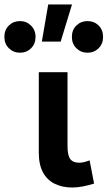

<svg xmlns="http://www.w3.org/2000/svg" viewBox="-104 -822 480 856"><path d="M218.5 14Q174 14 140.2 -2.5Q106.5 -19 87.8 -53.2Q69 -87.5 69 -141V-500H197V-170.5Q197 -129.5 209.2 -113Q221.5 -96.5 249 -96.5Q259 -96.5 270.8 -99.2Q282.5 -102 295.5 -107L315.5 -3.5Q290 4.5 265.2 9.2Q240.5 14 218.5 14ZM82.5 -636.5 111 -802H217L166.5 -636.5ZM-15 -587Q-44 -587 -64.2 -606.8Q-84.5 -626.5 -84.5 -657.5Q-84.5 -689 -64.2 -708.5Q-44 -728 -15 -728Q14 -728 34.2 -708Q54.5 -688 54.5 -657.5Q54.5 -626.5 34.5 -606.8Q14.5 -587 -15 -587ZM286 -587Q257 -587 236.8 -606.8Q216.5 -626.5 216.5 -657.5Q216.5 -689 236.8 -708.5Q257 -728 286 -728Q315.5 -728 335.5 -708.5Q355.5 -689 355.5 -657.5Q355.5 -626.5 335.5 -606.8Q315.5 -587 286 -587Z"/></svg>

Font: Geologica Cursive Medium
Style: Regular
Weight: 500
Designer: Sindre Bremnes, Frode Helland
Foundry: Monokrom Skriftforlag AS
Version: Version 1.010;gftools[0.9.28]